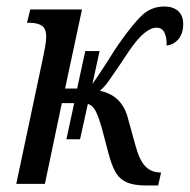

<svg xmlns="http://www.w3.org/2000/svg" viewBox="-20 -565 583 590"><path d="M543 -491Q543 -463 529 -445.5Q515 -428 492 -425Q493 -449 485.5 -464.5Q478 -480 461 -480Q444 -480 423 -463Q402 -446 375 -406L345 -361Q324 -330 312.5 -314Q301 -298 287 -286Q355 -272 373 -202L396 -119Q408 -74 425.5 -55Q443 -36 471 -35H475L466 5H430Q391 5 369 -5Q347 -15 335 -36Q323 -57 313 -95L293 -171Q283 -206 274 -223.5Q265 -241 250 -246L226 -137H184L208 -248H170L118 0H30L112 -387Q114 -396 118 -417.5Q122 -439 122 -452Q122 -477 108.5 -486Q95 -495 71 -495H63L73 -536H232L180 -293H217L242 -408H286L264 -307Q277 -325 307 -371Q333 -413 345 -430Q390 -494 418 -519.5Q446 -545 485 -545Q512 -545 527.5 -531Q543 -517 543 -491Z"/></svg>

Font: Noto Serif Cond
Style: Italic
Weight: 400
Width: 3
Italic angle: -12°
Designer: Monotype Design Team
Foundry: Monotype Imaging Inc.
Version: Version 1.001